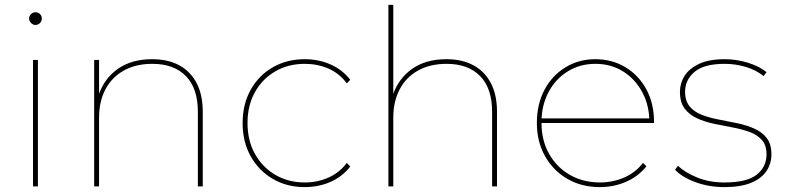

<svg xmlns="http://www.w3.org/2000/svg" viewBox="-20 -762 3211 785"><path d="M115 0V-517H135V0ZM125 -660Q115 -660 107 -668Q99 -676 99 -686Q99 -697 107 -704.5Q115 -712 125 -712Q136 -712 143.5 -704.5Q151 -697 151 -686Q151 -676 143.5 -668Q136 -660 125 -660Z M365 0V-517H385V-370L383 -373Q406 -441 462 -480.5Q518 -520 602 -520Q666 -520 712 -495.5Q758 -471 783.5 -423Q809 -375 809 -305V0H789V-305Q789 -401 740 -451Q691 -501 603 -501Q535 -501 486 -473.5Q437 -446 411 -396.5Q385 -347 385 -281V0Z M1226 3Q1153 3 1095.5 -30.5Q1038 -64 1005 -123Q972 -182 972 -259Q972 -336 1005 -395Q1038 -454 1095.5 -487Q1153 -520 1226 -520Q1282 -520 1330.5 -499Q1379 -478 1412 -436L1398 -421Q1368 -462 1323 -481.5Q1278 -501 1226 -501Q1159 -501 1106 -470.5Q1053 -440 1022.5 -385.5Q992 -331 992 -259Q992 -187 1022.5 -132.5Q1053 -78 1106 -47Q1159 -16 1226 -16Q1278 -16 1323 -36Q1368 -56 1398 -96L1412 -81Q1379 -39 1330.5 -18Q1282 3 1226 3Z M1568 0V-742H1588V-370L1586 -373Q1609 -441 1665 -480.5Q1721 -520 1805 -520Q1869 -520 1915 -495.5Q1961 -471 1986.5 -423Q2012 -375 2012 -305V0H1992V-305Q1992 -401 1943 -451Q1894 -501 1806 -501Q1738 -501 1689 -473.5Q1640 -446 1614 -396.5Q1588 -347 1588 -281V0Z M2433 3Q2358 3 2300 -30.5Q2242 -64 2208.5 -123.5Q2175 -183 2175 -259Q2175 -336 2206 -394.5Q2237 -453 2291.5 -486.5Q2346 -520 2414 -520Q2482 -520 2536.5 -487.5Q2591 -455 2622.5 -397Q2654 -339 2654 -264Q2654 -263 2654 -262Q2654 -261 2654 -259H2186V-278H2643L2635 -263Q2635 -331 2606 -385Q2577 -439 2527.5 -470Q2478 -501 2414 -501Q2351 -501 2301 -470Q2251 -439 2222.5 -385Q2194 -331 2194 -263V-259Q2194 -188 2225 -133Q2256 -78 2310 -47Q2364 -16 2433 -16Q2485 -16 2531.5 -36Q2578 -56 2609 -96L2623 -82Q2589 -40 2539 -18.5Q2489 3 2433 3Z M2942 3Q2879 3 2824 -17Q2769 -37 2740 -68L2752 -84Q2780 -57 2830 -36.5Q2880 -16 2942 -16Q3034 -16 3074 -48Q3114 -80 3114 -131Q3114 -168 3095 -189.5Q3076 -211 3044.5 -222.5Q3013 -234 2975 -241Q2937 -248 2899 -256Q2861 -264 2829.5 -278.5Q2798 -293 2779 -318.5Q2760 -344 2760 -387Q2760 -422 2779 -452Q2798 -482 2838.5 -501Q2879 -520 2943 -520Q2991 -520 3038 -505.5Q3085 -491 3114 -467L3102 -451Q3071 -476 3029 -488.5Q2987 -501 2943 -501Q2858 -501 2819.5 -468Q2781 -435 2781 -387Q2781 -349 2800 -326.5Q2819 -304 2850.5 -292Q2882 -280 2920 -273Q2958 -266 2995.5 -258Q3033 -250 3064.5 -236Q3096 -222 3115 -197.5Q3134 -173 3134 -131Q3134 -92 3113 -61.5Q3092 -31 3049.5 -14Q3007 3 2942 3Z"/></svg>

Font: Montserrat Thin
Style: Regular
Weight: 100
Designer: Julieta Ulanovsky
Foundry: Julieta Ulanovsky
Version: Version 9.000